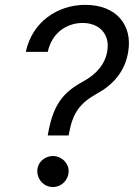

<svg xmlns="http://www.w3.org/2000/svg" viewBox="-20 -757 547 783"><path d="M176.1 -213.1 174.7 -204.5H259.9L261.4 -213.1C277 -298.3 306.8 -336.6 375 -375C443.2 -411.9 490.1 -467.3 502.8 -545.5C521.3 -656.2 453.1 -737.2 328.1 -737.2C213.1 -737.2 110.8 -666.2 85.2 -545.5H174.7C193.2 -629.3 258.5 -663.4 316.8 -663.4C383.5 -663.4 429 -619.3 417.6 -549.7C409.1 -492.9 369.3 -453.1 323.9 -427.6C248.9 -386 199.6 -345.5 176.1 -213.1ZM132.1 -58.2C132.8 -22.7 159.8 5.7 196 5.7C230.8 5.7 259.2 -22.7 259.9 -58.2C260.7 -92.3 230.8 -120.7 196 -120.7C161.2 -120.7 131.4 -93.8 132.1 -58.2Z"/></svg>

Font: Margiela Sans
Style: Italic
Weight: 400
Italic angle: -9.39999°
Designer: Stefan Endress, Andreas Faust
Version: Version 1.100;FEAKit 1.0